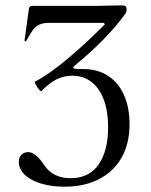

<svg xmlns="http://www.w3.org/2000/svg" viewBox="-20 -685 565 718"><path d="M50.3 -80.1Q50.3 -96.2 60.1 -106.2Q69.8 -116.2 85.9 -116.2Q112.8 -116.2 145.5 -67.4Q178.2 -18.6 243.7 -18.6Q313.5 -18.6 348.9 -70.1Q384.3 -121.6 384.3 -209Q384.3 -268.6 368.2 -312Q352.1 -355.5 321.8 -378.7Q291.5 -401.9 250 -401.9Q218.8 -401.9 191.4 -388.2Q164.1 -374.5 134.8 -344.2Q132.8 -341.8 126 -350.1Q119.1 -358.4 113.8 -368.4Q108.4 -378.4 110.4 -379.4Q166.5 -408.7 239.5 -470.9Q312.5 -533.2 372.1 -594.2L368.2 -599.6H167.5Q142.1 -599.6 127.7 -593.3Q113.3 -586.9 103.5 -573.7Q93.8 -560.5 77.6 -530.8L76.7 -530.3Q75.2 -530.3 73.2 -531.2Q71.3 -532.2 71.8 -533.7L87.9 -650.9Q88.9 -657.2 91.8 -660.2Q94.7 -663.1 101.1 -663.1H344.7Q359.9 -663.1 391.1 -664.1Q421.4 -665 437 -665Q453.6 -665 453.6 -650.9Q453.6 -640.6 450.2 -635.7Q381.3 -540 264.2 -443.8Q253.9 -435.1 253.9 -432.1Q253.9 -428.7 262.2 -427.7Q270.5 -426.8 292 -426.8Q344.7 -426.8 383.8 -401.6Q422.9 -376.5 443.6 -329.8Q464.4 -283.2 464.4 -220.2Q464.4 -147 434.1 -94.5Q403.8 -42 348.9 -14.4Q293.9 13.2 221.2 13.2Q171.9 13.2 132.8 1.2Q93.8 -10.7 72 -32Q50.3 -53.2 50.3 -80.1Z"/></svg>

Font: JuniusX Light
Style: Regular
Weight: 300
Designer: Peter S. Baker
Foundry: Briery Creek Software
Version: Version 1.008